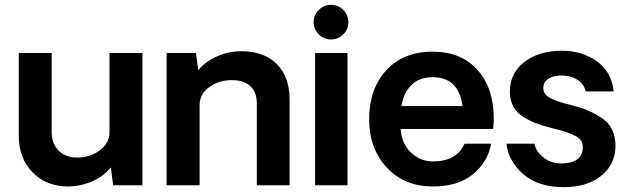

<svg xmlns="http://www.w3.org/2000/svg" viewBox="-20 -770 2609 798"><path d="M571.8 -549.8V0H450.2L440.9 -74.2Q411.1 -37.1 362.5 -16.1Q314 4.9 263.2 4.9Q172.4 4.9 115.2 -54Q58.1 -112.8 58.1 -205.1V-549.8H194.8V-221.2Q194.8 -173.3 223.4 -144.3Q252 -115.2 300.8 -115.2Q354 -115.2 394.5 -145Q435.1 -174.8 435.1 -221.2V-549.8Z M982.4 -557.1Q1076.7 -557.1 1130.1 -504.2Q1183.6 -451.2 1183.6 -356V0H1047.4V-339.8Q1047.4 -386.7 1020.5 -411.9Q993.7 -437 943.8 -437Q889.6 -437 849.6 -408Q809.6 -378.9 809.6 -333V0H672.4V-549.8H794.4L803.7 -478Q833.5 -514.2 882.1 -535.6Q930.7 -557.1 982.4 -557.1Z M1355.5 -606Q1326.7 -606 1305.2 -627Q1283.7 -647.9 1283.7 -678Q1283.7 -708 1305.2 -729Q1326.7 -750 1355.5 -750Q1385.3 -750 1406.5 -729Q1427.7 -708 1427.7 -678Q1427.7 -647.9 1406.5 -627Q1385.3 -606 1355.5 -606ZM1289.6 -549.8H1424.3V0H1289.6Z M2032.2 -276.9Q2032.2 -257.8 2029.3 -233.9H1645Q1649.9 -171.9 1688.5 -135.5Q1727.1 -99.1 1780.3 -99.1Q1877.4 -99.1 1911.1 -172.9H2021Q2008.8 -98.6 1947 -46.9Q1885.3 4.9 1779.3 4.9Q1660.2 4.9 1587.2 -74Q1514.2 -152.8 1514.2 -274.9Q1514.2 -398.9 1584.7 -477.1Q1655.3 -555.2 1779.3 -555.2Q1896.5 -555.2 1964.4 -479.5Q2032.2 -403.8 2032.2 -276.9ZM1778.3 -449.2Q1723.1 -449.2 1690.2 -417Q1657.2 -384.8 1648.4 -329.1H1902.3Q1886.2 -449.2 1778.3 -449.2Z M2323.2 7.8Q2215.3 7.8 2153.8 -47.1Q2092.3 -102.1 2085 -172.9H2201.2Q2209 -135.7 2243.2 -112.3Q2277.3 -88.9 2319.3 -90.8Q2402.3 -94.7 2402.3 -158.2Q2402.3 -189 2371.8 -205.1Q2341.3 -221.2 2280.3 -235.8Q2241.2 -245.6 2215.1 -254.9Q2189 -264.2 2159.2 -281.5Q2129.4 -298.8 2114.3 -325.9Q2099.1 -353 2099.1 -389.2Q2099.1 -466.3 2159.7 -512.7Q2220.2 -559.1 2316.4 -559.1Q2398.4 -559.1 2460.2 -515.6Q2522 -472.2 2530.3 -390.1H2414.1Q2407.2 -420.9 2381.6 -437.5Q2356 -454.1 2322.3 -456.1Q2286.1 -458 2262.2 -444.6Q2238.3 -431.2 2238.3 -404.8Q2238.3 -389.6 2245.8 -379.4Q2253.4 -369.1 2271.2 -360.6Q2289.1 -352.1 2304.2 -346.9Q2319.3 -341.8 2347.2 -335Q2356.9 -332 2362.3 -331.1Q2399.4 -321.3 2425.3 -310.1Q2451.2 -298.8 2479.7 -280.5Q2508.3 -262.2 2523.2 -232.7Q2538.1 -203.1 2538.1 -165Q2538.1 -86.9 2479.2 -39.6Q2420.4 7.8 2323.2 7.8Z"/></svg>

Font: Oakes Grotesk
Style: SemiBold
Weight: 600
Designer: Samuel Oakes
Foundry: Samuel Oakes
Version: Version 1.0 | wf-rip DC20170320